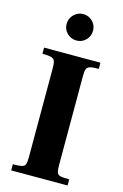

<svg xmlns="http://www.w3.org/2000/svg" viewBox="-132 -939 637 997"><g transform="rotate(15 186.5 -440.5)"><path d="M35 0V-33Q69 -33 84 -37Q99 -41 102.5 -53Q106 -65 106 -89V-569Q106 -595 101.5 -607Q97 -619 81.5 -623Q66 -627 35 -627V-660H338V-627Q307 -627 292 -623Q277 -619 272.5 -607Q268 -595 268 -569V-89Q268 -64 272.5 -51.5Q277 -39 292 -36Q307 -33 338 -33V0ZM187 -739Q158 -739 137 -759.5Q116 -780 116 -809Q116 -839 137 -860Q158 -881 187 -881Q217 -881 237.5 -860Q258 -839 258 -810Q258 -781 237.5 -760Q217 -739 187 -739Z"/></g></svg>

Font: Frank Ruhl Libre ExtraBold
Style: Regular
Weight: 800
Designer: Yanek Iontef
Foundry: Fontef
Version: Version 6.003;gftools[0.9.30]